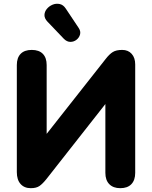

<svg xmlns="http://www.w3.org/2000/svg" viewBox="-20 -975 795 1004"><path d="M314 -772 228 -862Q212 -879 212.5 -896.5Q213 -914 225 -928.5Q237 -943 255 -950.5Q273 -958 292 -954Q311 -950 324 -930L392 -828Q403 -811 398.5 -794.5Q394 -778 380 -767Q366 -756 348 -756Q330 -756 314 -772ZM141 9Q107 9 87.5 -13Q68 -35 68 -75V-635Q68 -673 88 -693.5Q108 -714 146 -714Q184 -714 204 -693.5Q224 -673 224 -635V-275L532 -666Q552 -692 570 -703Q588 -714 619 -714Q650 -714 668.5 -693.5Q687 -673 687 -638V-71Q687 -33 667 -12Q647 9 609 9Q572 9 551.5 -12Q531 -33 531 -71V-431L223 -39Q203 -14 186.5 -2.5Q170 9 141 9Z"/></svg>

Font: Chiron GoRound TC EB
Style: Regular
Weight: 700
Designer: Ryoko NISHIZUKA 西塚涼子 (kana, bopomofo & ideographs); Paul D. Hunt (Latin, Greek & Cyrillic); Sandoll Communications 산돌커뮤니
Foundry: Adobe
Version: Version 1.000;hotconv 1.1.1;makeotfexe 2.6.0